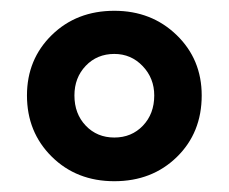

<svg xmlns="http://www.w3.org/2000/svg" viewBox="-20 -735 424 356"><path d="M30 -558Q30 -625 76 -670Q122 -715 192 -715Q261 -715 307.5 -670Q354 -625 354 -558Q354 -489 308 -444Q262 -399 192 -399Q122 -399 76 -444.5Q30 -490 30 -558ZM266 -558Q266 -590 244.5 -612.5Q223 -635 192 -635Q160 -635 139 -613Q118 -591 118 -558Q118 -524 139 -502Q160 -480 192 -480Q224 -480 245 -502Q266 -524 266 -558Z"/></svg>

Font: Nunito ExtraBold
Style: Regular
Weight: 800
Designer: Vernon Adams
Foundry: Vernon Adams
Version: Version 3.602